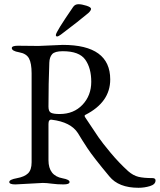

<svg xmlns="http://www.w3.org/2000/svg" viewBox="-20 -870 758 911"><path d="M269 -706Q257 -697 251 -697Q245 -697 245 -704Q245 -718 327 -837Q336 -850 352 -850Q368 -850 390 -843Q412 -836 412 -828Q412 -820 399 -808Q354 -770 269 -706ZM263 -329Q330 -329 371.5 -373Q413 -417 413 -482Q413 -547 384.5 -587Q356 -627 278 -627Q240 -627 227.5 -613Q215 -599 214 -573Q210 -476 210 -364Q210 -341 222 -335Q234 -329 263 -329ZM65 -653 163 -652 278 -657Q503 -657 503 -493Q503 -385 385 -325Q378 -322 385 -312Q430 -244 447.5 -218.5Q465 -193 504.5 -145.5Q544 -98 588 -58Q612 -37 637 -31Q662 -25 703 -25Q718 -25 718 -14Q718 5 691.5 13Q665 21 637 21Q543 21 499 -33Q423 -124 395 -166.5Q367 -209 350 -238Q316 -291 225 -302Q210 -304 210 -282V-110Q210 -36 277 -24Q310 -18 310 -6.5Q310 5 281 5Q252 5 226 1.5Q200 -2 183 -2L53 5Q24 5 24 -6.5Q24 -18 60 -24.5Q96 -31 113 -47.5Q130 -64 130 -100V-522Q130 -570 117.5 -593Q105 -616 70.5 -622Q36 -628 36 -642Q36 -653 65 -653Z"/></svg>

Font: EB Garamond
Style: Regular
Weight: 400
Version: Version 0.012